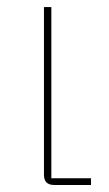

<svg xmlns="http://www.w3.org/2000/svg" viewBox="-20 -526 309 546"><path d="M133.8 0Q105 0 105 -28.8V-505.9H126V-19H238.8V0Z"/></svg>

Font: Anuphan Thin
Style: Regular
Weight: 250
Designer: Mike Abbink, Paul van der Laan, Pieter van Rosmalen, Mint Tantisuwanna
Foundry: Bold Monday; Cadson Demak
Version: Version 3.002;hotconv 1.0.109;makeotfexe 2.5.65596